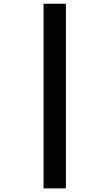

<svg xmlns="http://www.w3.org/2000/svg" viewBox="-20 -832 602 1057"><path d="M219.7 205.1V-811.5H342.8V205.1Z"/></svg>

Font: Reddit Mono ExtraBold
Style: Regular
Weight: 800
Monospace: yes
Designer: Stephen Hutchings
Foundry: Reddit
Version: Version 1.014